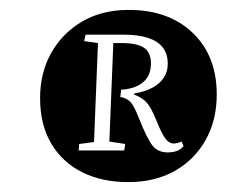

<svg xmlns="http://www.w3.org/2000/svg" viewBox="-20 -773 492 388"><path d="M239 -405Q186 -405 146 -425Q106 -445 83.5 -483Q61 -521 61 -575Q61 -626 83.5 -666Q106 -706 146 -729.5Q186 -753 240 -753Q321 -753 369.5 -706.5Q418 -660 418 -582Q418 -530 395.5 -490Q373 -450 333 -427.5Q293 -405 239 -405ZM319 -465Q329 -465 337.5 -468Q346 -471 351 -478L347 -487Q338 -483 331 -483Q322 -483 314.5 -492.5Q307 -502 295 -532Q286 -554 277.5 -564.5Q269 -575 251 -582V-584Q274 -588 288.5 -596Q303 -604 311 -616Q319 -628 319 -644Q319 -664 309 -677Q299 -690 279 -696.5Q259 -703 229 -703H153L150 -690L178 -686L170 -486L140 -482L139 -469H231L233 -482L201 -487L209 -686H226Q257 -686 271 -676.5Q285 -667 285 -645Q285 -621 270.5 -608Q256 -595 230 -592H225L223 -577Q236 -575 243.5 -567Q251 -559 260 -536Q277 -493 288 -479Q299 -465 319 -465Z"/></svg>

Font: Literata 24pt Light
Style: Italic
Weight: 300
Italic angle: -2°
Designer: Latin by Veronika Burian and Jose Scaglione. Greek by Irene Vlachou. Cyrillic by Vera Evstafieva
Foundry: TypeTogether
Version: Version 3.103;gftools[0.9.29]